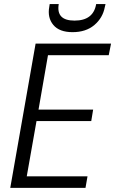

<svg xmlns="http://www.w3.org/2000/svg" viewBox="-20 -912 559 932"><path d="M519 -700.2 507.8 -644H212.9L167 -379.9H432.1L422.9 -324.2H157.2L109.9 -56.2H404.8L395 0H29.8L152.8 -700.2ZM488.8 -877.9Q479 -825.2 438 -790.5Q397 -755.9 332 -755.9Q268.1 -755.9 238.8 -791Q209.5 -826.2 219.2 -878.9L221.2 -892.1H265.1Q251.5 -812 341.8 -812Q433.1 -812 446.8 -892.1H492.2Z"/></svg>

Font: SVN-Poppins Light
Style: Italic
Weight: 300
Italic angle: -10°
Designer: Ninad Kale (Devanagari), Jonny Pinhorn (Latin)
Foundry: Indian Type Foundry
Version: Version 3.002 2017